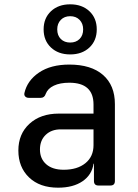

<svg xmlns="http://www.w3.org/2000/svg" viewBox="-20 -859 640 889"><path d="M249 10Q164 10 114.5 -37.5Q65 -85 65 -162Q65 -239 116.5 -286Q168 -333 252 -333H413V-375Q413 -476 301 -476Q258 -476 229.5 -462.5Q201 -449 192 -425Q186 -406 169 -406H113Q103 -406 97 -412Q91 -418 93 -428Q106 -486 160.5 -523Q215 -560 301 -560Q402 -560 457 -512Q512 -464 512 -377V-21Q512 0 491 0H436Q415 0 415 -21V-101H413Q406 -50 362.5 -20Q319 10 249 10ZM275 -73Q338 -73 375.5 -103.5Q413 -134 413 -187V-260H261Q218 -260 191.5 -234.5Q165 -209 165 -167Q165 -124 194 -98.5Q223 -73 275 -73ZM305 -607Q250 -607 216 -639Q182 -671 182 -723Q182 -775 216 -807Q250 -839 305 -839Q360 -839 394 -807Q428 -775 428 -723Q428 -671 394 -639Q360 -607 305 -607ZM305 -662Q332 -662 348.5 -678.5Q365 -695 365 -723Q365 -750 348.5 -767Q332 -784 305 -784Q278 -784 261.5 -767Q245 -750 245 -723Q245 -695 261.5 -678.5Q278 -662 305 -662Z"/></svg>

Font: Pitagon Sans Mono Medium
Style: Regular
Weight: 500
Monospace: yes
Designer: Travis Tran
Foundry: Pitagon
Version: Version 1.001; ttfautohint (v1.8.4.7-5d5b);gftools[0.9.26]